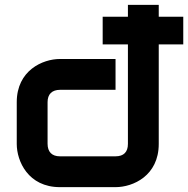

<svg xmlns="http://www.w3.org/2000/svg" viewBox="-20 -771 775 791"><path d="M634 -751H507V-702H403V-588H507V-178C507 -145 490 -127 456 -127H227C194 -127 176 -145 176 -179V-350C176 -383 194 -401 228 -401H456V-528H227C156 -528 49 -481 49 -350V-178C49 -107 96 0 227 0H456C528 0 634 -47 634 -178V-588H735V-702H634Z"/></svg>

Font: Audiowide
Style: Regular
Weight: 400
Designer: Astigmatic (AOETI)
Foundry: Astigmatic (AOETI)
Version: Version 1.002